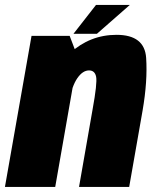

<svg xmlns="http://www.w3.org/2000/svg" viewBox="-48 -738 612 758"><path d="M-28.5 0H170L259.5 -511L227 -596.5H76.5ZM264 0H462L515 -302Q535 -418 529 -509.2Q523 -600.5 412 -600.5Q307 -600.5 228.2 -528.2Q149.5 -456 132.5 -361L225 -338Q236 -398.5 257.2 -429.2Q278.5 -460 303.5 -460Q326.5 -460 331.5 -435Q336.5 -410 317.5 -306ZM242 -604.5H334.5L464.5 -718.5H331Z"/></svg>

Font: Anybody Condensed Black
Style: Italic
Weight: 900
Width: 3
Italic angle: -10°
Version: Version 1.113;gftools[0.9.25]